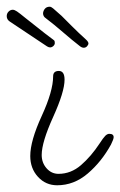

<svg xmlns="http://www.w3.org/2000/svg" viewBox="-79 -544 358 571"><path d="M91 7Q57 7 34 -18Q11 -43 11 -80Q11 -125 45 -199Q79 -273 79 -317Q79 -333 96 -333Q113 -333 113 -307Q113 -271 79 -196Q45 -121 45 -83Q45 -60 59.5 -43.5Q74 -27 95 -27Q132 -27 162 -53Q192 -79 217 -117Q228 -134 234 -140Q240 -146 246 -146Q259 -146 259 -136Q259 -130 251 -114Q223 -63 182 -28Q141 7 91 7ZM170 -402Q164 -402 157 -408Q135 -425 108.5 -448Q82 -471 57 -490Q49 -495 49 -505Q50 -513 55 -518.5Q60 -524 69 -524Q73 -524 79 -519Q85 -514 104 -497Q114 -487 135 -466Q156 -445 175 -428Q184 -420 184 -415Q184 -411 180 -406.5Q176 -402 170 -402ZM70 -403Q66 -403 61 -406Q35 -423 5.5 -443Q-24 -463 -50 -480Q-59 -486 -59 -496Q-59 -504 -53.5 -509.5Q-48 -515 -41 -515Q-36 -515 -28.5 -510Q-21 -505 -4 -491Q8 -482 31.5 -463Q55 -444 78 -427Q83 -424 83.5 -421Q84 -418 84 -416Q84 -411 79.5 -407Q75 -403 70 -403Z"/></svg>

Font: Send Flowers
Style: Regular
Weight: 400
Designer: Robert E. Leuschke
Foundry: Robert E. Leuschke
Version: Version 1.010; ttfautohint (v1.8.4.7-5d5b)